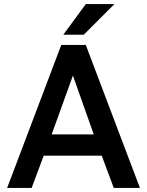

<svg xmlns="http://www.w3.org/2000/svg" viewBox="-20 -920 720 940"><path d="M15 0 280 -700H400L665 0H537L478 -158H194L135 0ZM233 -262H439L337 -550ZM290 -750 400 -900H540L390 -750Z"/></svg>

Font: Golos Text Medium
Style: Regular
Weight: 500
Designer: A.Korolkova, Vitaly Kuzmin
Foundry: ParaType Ltd
Version: Version 2.004